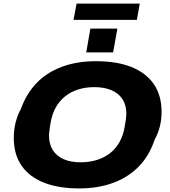

<svg xmlns="http://www.w3.org/2000/svg" viewBox="-20 -1041 951 1073"><path d="M422 12Q307 12 225 -20.5Q143 -53 100 -116Q57 -179 57 -270Q57 -316 67.5 -357Q78 -398 97 -433Q128 -519 185.5 -578Q243 -637 326.5 -668Q410 -699 517 -699Q633 -699 714.5 -666.5Q796 -634 839.5 -571Q883 -508 883 -415Q883 -372 873 -333Q863 -294 844 -260Q815 -172 756.5 -111.5Q698 -51 613.5 -19.5Q529 12 422 12ZM431 -134Q480 -134 521.5 -147Q563 -160 595 -185Q627 -210 647.5 -246.5Q668 -283 676 -328Q679 -346 681 -358.5Q683 -371 684 -379.5Q685 -388 685.5 -394.5Q686 -401 686 -406Q686 -453 665 -486Q644 -519 604 -536.5Q564 -554 507 -554Q458 -554 417 -541Q376 -528 344.5 -503Q313 -478 292.5 -442Q272 -406 264 -361Q260 -342 258.5 -329.5Q257 -317 256 -308Q255 -299 254.5 -293Q254 -287 254 -282Q254 -236 275 -202.5Q296 -169 335.5 -151.5Q375 -134 431 -134ZM462 -748 485 -881H636L612 -748ZM391 -930 408 -1021H761L745 -930Z"/></svg>

Font: Archivo SemiExpanded ExtraBold
Style: Italic
Weight: 800
Width: 6
Italic angle: -10°
Designer: Hector Gatti
Foundry: Omnibus-Type
Version: Version 2.001